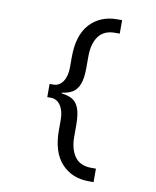

<svg xmlns="http://www.w3.org/2000/svg" viewBox="-92 -782 799 983"><g transform="rotate(10 308.0 -291.0)"><path d="M437.5 130Q349.5 130 295.5 71.5Q241.5 13 241.5 -101.5V-155.5Q241.5 -200.5 222.8 -229Q204 -257.5 172 -257.5H153.5V-326H172Q204 -326 222.8 -354Q241.5 -382 241.5 -427.5V-480.5Q241.5 -595.5 295.5 -653.8Q349.5 -712 437.5 -712H462.5V-642H437.5Q380.5 -642 352.5 -603.8Q324.5 -565.5 324.5 -499V-440Q324.5 -385 312.5 -354.5Q300.5 -324 277.8 -310.2Q255 -296.5 223 -293V-289Q255 -285.5 277.8 -273Q300.5 -260.5 312.5 -230Q324.5 -199.5 324.5 -142V-83Q324.5 -16.5 352.5 21.8Q380.5 60 437.5 60H462.5V130Z"/></g></svg>

Font: Overpass Mono
Style: Regular
Weight: 400
Designer: Delve Withrington, Dave Bailey
Foundry: Delve Fonts LLC
Version: Version 4.000